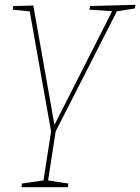

<svg xmlns="http://www.w3.org/2000/svg" viewBox="-20 -545 581 795"><path d="M209 2 211 -4 178 209 172 201 263 215 261 230H69L71 215L167 201L159 209L192 -4V2L102 -504L110 -497L33 -505L35 -520L118 -522L207 -19H201L447 -504L452 -498L350 -505L353 -520L541 -525L538 -510L457 -497L467 -504Z"/></svg>

Font: Bitter Thin
Style: Italic
Weight: 100
Italic angle: -9°
Designer: Sol Matas, and Bitter project Authors
Foundry: Sol Matas
Version: Version 2.002